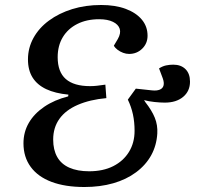

<svg xmlns="http://www.w3.org/2000/svg" viewBox="-20 -735 793 769"><path d="M318 14Q241 14 186.5 -6.5Q132 -27 103 -66.5Q74 -106 74 -161Q74 -206 95.5 -243Q117 -280 157.5 -307.5Q198 -335 253 -349L254 -356Q201 -361 165 -378Q129 -395 110.5 -424.5Q92 -454 92 -497Q92 -543 114 -583Q136 -623 176 -652.5Q216 -682 269 -698.5Q322 -715 385 -715Q442 -715 483.5 -699.5Q525 -684 548 -656.5Q571 -629 571 -592Q571 -561 549.5 -540Q528 -519 497 -519Q485 -519 473 -523.5Q461 -528 451 -535.5Q441 -543 436 -552L452 -579Q465 -602 459.5 -619.5Q454 -637 432.5 -647.5Q411 -658 377 -658Q327 -658 289.5 -639Q252 -620 231.5 -586Q211 -552 211 -506Q211 -447 243.5 -418.5Q276 -390 341 -390Q354 -390 368 -391.5Q382 -393 402 -396L406 -342Q340 -336 291.5 -315Q243 -294 218 -259Q193 -224 193 -176Q193 -135 209 -106.5Q225 -78 257.5 -63.5Q290 -49 337 -49Q393 -49 433.5 -69.5Q474 -90 496.5 -126.5Q519 -163 519 -211Q519 -246 512.5 -276.5Q506 -307 492 -336L524 -380L589 -373Q608 -371 620 -376Q632 -381 635 -392.5Q638 -404 632 -421L617 -461Q631 -470 645 -473Q659 -476 674 -476Q705 -476 723 -458Q741 -440 741 -408Q741 -370 713.5 -347Q686 -324 640 -324Q622 -324 598.5 -326.5Q575 -329 557 -334L562 -326Q588 -293 600 -263.5Q612 -234 610 -200Q607 -152 585.5 -113Q564 -74 525 -45Q486 -16 433.5 -1Q381 14 318 14Z"/></svg>

Font: Literata Medium
Style: Italic
Weight: 500
Italic angle: -2°
Designer: Latin by Veronika Burian and Jose Scaglione. Greek by Irene Vlachou. Cyrillic by Vera Evstafieva
Foundry: TypeTogether
Version: Version 3.103;gftools[0.9.29]